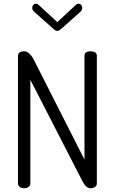

<svg xmlns="http://www.w3.org/2000/svg" viewBox="-20 -1005 613 1025"><path d="M186 -979 286 -887 385 -979Q391 -985 400 -985Q408 -985 413.5 -978.5Q419 -972 419 -963Q419 -950 407 -940L306 -850Q294 -840 286 -840Q276 -840 266 -850L165 -940Q152 -950 152 -963Q152 -972 157.5 -978.5Q163 -985 171 -985Q180 -985 186 -979ZM464 0Q439 0 420 -38L142 -579V-26Q142 -14 132 -7Q122 0 109 0Q95 0 85.5 -7Q76 -14 76 -26V-706Q76 -731 109 -731Q137 -731 161 -685L431 -153V-707Q431 -731 464 -731Q497 -731 497 -707V-26Q497 -14 487 -7Q477 0 464 0Z"/></svg>

Font: Dosis
Style: Book
Weight: 400
Designer: EdgarTolentino, PabloImpallari, IginoMarini
Foundry: EdgarTolentino, PabloImpallari, IginoMarini
Version: Version 1.007